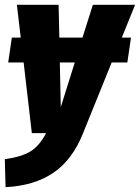

<svg xmlns="http://www.w3.org/2000/svg" viewBox="-26 -552 580 796"><path d="M517 -396 502 -293H437L318 1Q274 111 195 164.5Q116 218 -3 224L-6 108Q65 98 101.5 75Q138 52 165 0H106L72 -293H8L23 -396H60L44 -532H217L220 -396H316L359 -532H534L479 -396ZM284 -293H222L226 -108Z"/></svg>

Font: Fira Sans Condensed ExtraBold
Style: Italic
Weight: 800
Width: 3
Italic angle: -8°
Designer: bBox Type GmbH & Carrois Corporate GbR & Edenspiekermann AG
Foundry: bBox Type GmbH & Carrois Corporate GbR & Edenspiekermann AG
Version: Version 4.301